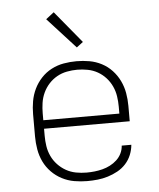

<svg xmlns="http://www.w3.org/2000/svg" viewBox="-54 -800 707 855"><g transform="rotate(-5 300.0 -373.0)"><path d="M302 8Q273 8 244 3Q215 -2 189 -15.5Q163 -29 142.5 -50Q122 -71 109.5 -97Q97 -123 92 -152Q87 -181 87 -210V-310Q87 -339 92 -367.5Q97 -396 109.5 -422Q122 -448 142 -469.5Q162 -491 188 -504.5Q214 -518 242.5 -523Q271 -528 300 -528Q329 -528 357.5 -523Q386 -518 412 -504.5Q438 -491 458 -469.5Q478 -448 490.5 -422Q503 -396 508 -367.5Q513 -339 513 -310V-241H130V-210Q130 -186 133.5 -163Q137 -140 147 -118.5Q157 -97 173.5 -79.5Q190 -62 210.5 -50.5Q231 -39 254.5 -34.5Q278 -30 302 -30Q320 -30 338 -32Q356 -34 373.5 -38.5Q391 -43 407.5 -51.5Q424 -60 437.5 -72.5Q451 -85 459 -101.5Q467 -118 468 -136H511Q509 -113 500 -91Q491 -69 475 -51.5Q459 -34 438 -22.5Q417 -11 394.5 -4Q372 3 348.5 5.5Q325 8 302 8ZM130 -279H470V-310Q470 -333 466.5 -356.5Q463 -380 453 -401.5Q443 -423 427 -440.5Q411 -458 390.5 -469.5Q370 -481 346.5 -485.5Q323 -490 300 -490Q277 -490 253.5 -485.5Q230 -481 209.5 -469.5Q189 -458 173 -440.5Q157 -423 147 -401.5Q137 -380 133.5 -356.5Q130 -333 130 -310ZM307 -589 182 -726 218 -754 336 -611Z"/></g></svg>

Font: Zed Sans Extralight Extended
Style: Regular
Weight: 200
Width: 7
Designer: Belleve Invis
Foundry: Belleve Invis
Version: Version 1.0.0; ttfautohint (v1.8.4)